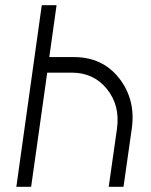

<svg xmlns="http://www.w3.org/2000/svg" viewBox="-20 -720 581 740"><path d="M456 0 488 -225Q496 -282 483 -331Q470 -380 438 -420Q374 -500 265 -500H170L198 -700H141L43 0H100L162 -440H257Q341 -440 392 -377Q443 -314 431 -225L399 0Z"/></svg>

Font: Unageo
Style: Light-Italic
Weight: 300
Designer: Richard Sepsi
Foundry: Richard Sepsi
Version: Version 2.000